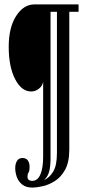

<svg xmlns="http://www.w3.org/2000/svg" viewBox="-20 -720 390 870"><path d="M127.5 130Q97 130 79.8 115.5Q62.5 101 55.8 80.8Q49 60.5 49 42.5Q49 22 57 9Q65 -4 81.5 -4Q98 -4 106 6.8Q114 17.5 114 35Q114 56 109.2 62Q104.5 68 104.5 80.5Q104.5 99.5 126.5 99.5Q150.5 99.5 163 70.5Q175.5 41.5 175.5 -10V-349Q172 -330 156 -317.8Q140 -305.5 122 -305.5H121Q77.5 -305.5 48.5 -361.5Q19.5 -417.5 19.5 -508Q19.5 -595.5 53.2 -647.8Q87 -700 136 -700H336V-666.5H294V-42.5Q294 15 274.8 49.5Q255.5 84 227.2 101.2Q199 118.5 171.5 124.2Q144 130 127.5 130ZM179.5 96Q204.5 85 221.2 57.5Q238 30 238 -27.5V-666.5H209V-3.5Q209 32.5 203.2 56Q197.5 79.5 179.5 96Z"/></svg>

Font: Imbue 10pt
Style: Regular
Weight: 400
Designer: Tyler Finck
Foundry: Etcetera Type Company
Version: Version 1.102; ttfautohint (v1.8.3)